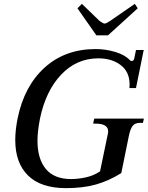

<svg xmlns="http://www.w3.org/2000/svg" viewBox="-20 -964 765 994"><path d="M381 -921 404 -944 496 -855Q515 -842 521 -842Q530 -842 549 -855L678 -944L693 -921L539 -781H479ZM59 -239Q59 -290 71 -350Q105 -518 211 -614Q317 -710 475 -710Q527 -710 577 -695Q627 -680 653 -652Q657 -648 661 -648Q672 -648 675 -661L684 -705H724L684 -508H650Q651 -514 651 -526Q651 -592 605 -627Q559 -662 489 -662Q377 -662 297 -578Q217 -494 187 -350Q174 -283 174 -236Q174 -141 217.5 -89Q261 -37 348 -37Q385 -37 425.5 -46Q466 -55 498 -77L539 -274Q540 -278 540 -284Q540 -324 474 -324H462L468 -350H725L720 -328H705Q679 -328 666.5 -312Q654 -296 646 -255L608 -68Q542 -27 475.5 -8.5Q409 10 322 10Q192 10 125.5 -55Q59 -120 59 -239Z"/></svg>

Font: Taviraj Medium
Style: Italic
Weight: 500
Italic angle: -12°
Designer: Katatrad Team
Foundry: CadsonDemak
Version: Version 1.001